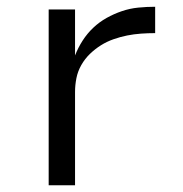

<svg xmlns="http://www.w3.org/2000/svg" viewBox="-20 -548 540 568"><path d="M124 0V-520H202V-384Q211 -407 224.5 -428Q238 -449 256 -466Q274 -483 295.5 -495Q317 -507 340.5 -515Q364 -523 389 -525.5Q414 -528 439 -528V-450Q418 -450 397 -448.5Q376 -447 356 -443Q336 -439 316 -432Q296 -425 278.5 -414Q261 -403 246 -388.5Q231 -374 220.5 -355.5Q210 -337 206 -316.5Q202 -296 202 -276V0Z"/></svg>

Font: Iosevka Algr
Style: Regular
Weight: 400
Monospace: yes
Designer: Belleve Invis
Foundry: Belleve Invis
Version: Version 26.0.2; ttfautohint (v1.8.3)